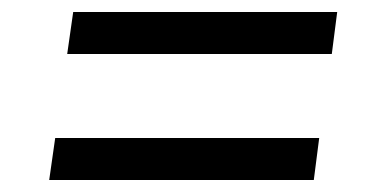

<svg xmlns="http://www.w3.org/2000/svg" viewBox="-20 -510 622 320"><path d="M102 -490H542L533 -420H92ZM72 -280H512L503 -210H62Z"/></svg>

Font: Pathway Extreme 28pt Medium
Style: Italic
Weight: 500
Italic angle: -8°
Designer: Eduardo Rodriguez Tunni
Foundry: Eduardo Rodriguez Tunni
Version: Version 1.001;gftools[0.9.26]